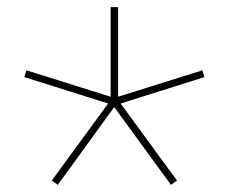

<svg xmlns="http://www.w3.org/2000/svg" viewBox="-20 -569 640 538"><path d="M142 -51 125 -63 283 -279 48 -353 54 -372 290 -298V-549H311V-298L547 -372L553 -353L318 -279L476 -63L459 -51L300 -269Z"/></svg>

Font: IBM Plex Mono Thin
Style: Regular
Weight: 100
Monospace: yes
Designer: Mike Abbink, Paul van der Laan, Pieter van Rosmalen
Foundry: Bold Monday
Version: Version 2.3